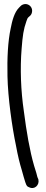

<svg xmlns="http://www.w3.org/2000/svg" viewBox="-20 -716 226 950"><path d="M123 210C151 225 176 199 170 173V172L165 160C163 151 158 132 149 105C127 30 111 -65 98 -166C83 -267 79 -377 87 -475C92 -539 96 -570 111 -612C115 -624 118 -629 119 -629L120 -630L130 -639C136 -645 139 -654 139 -663C139 -682 123 -696 106 -696C97 -696 88 -692 83 -687L74 -678C51 -655 40 -613 33 -576C19 -512 15 -428 17 -339C19 -233 40 -86 59 4C68 54 78 94 87 123C96 156 100 169 105 185C112 207 116 207 123 210Z"/></svg>

Font: Stray Cat
Style: ExBd
Weight: 800
Version: Version 1.0